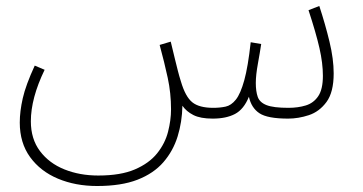

<svg xmlns="http://www.w3.org/2000/svg" viewBox="-20 -391 1213 641"><path d="M304 230Q232 230 173.5 205.5Q115 181 80.5 133.5Q46 86 46 18Q46 -19 56 -63Q66 -107 96 -172L129 -158Q83 -63 83 14Q83 73 113.5 113.5Q144 154 195 174.5Q246 195 308 195Q383 195 430.5 174.5Q478 154 504.5 121Q531 88 541 49Q551 10 551 -26Q551 -80 540 -131Q529 -182 513 -241L550 -252Q559 -214 564.5 -192Q570 -170 574 -154Q578 -138 584 -119Q599 -68 622 -49.5Q645 -31 692 -31Q714 -31 733 -35Q752 -39 767.5 -58.5Q783 -78 795.5 -123Q808 -168 817 -250L852 -244Q848 -217 841 -178.5Q834 -140 834 -114Q834 -86 840.5 -67.5Q847 -49 870 -40Q893 -31 943 -31Q975 -31 1001 -39Q1027 -47 1042.5 -70Q1058 -93 1058 -138Q1058 -180 1046.5 -230.5Q1035 -281 1010 -357L1046 -371Q1066 -310 1080 -252Q1094 -194 1094 -146Q1094 -83 1070 -50.5Q1046 -18 1011 -6.5Q976 5 942 5Q873 5 846 -13Q819 -31 811 -68Q794 -26 764.5 -10.5Q735 5 690 5Q649 5 625.5 -7Q602 -19 589 -38Q588 16 573 64.5Q558 113 525.5 150.5Q493 188 439 209Q385 230 304 230Z"/></svg>

Font: Noto Sans Arabic UI XLt
Style: Regular
Weight: 200
Designer: Monotype Design Team, Nadine Chahine and Nizar Qandah
Foundry: Monotype Imaging Inc.
Version: Version 2.010; ttfautohint (v1.8.4.7-5d5b)